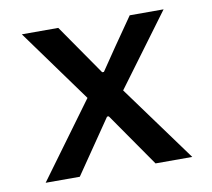

<svg xmlns="http://www.w3.org/2000/svg" viewBox="-63 -587 727 659"><g transform="rotate(-10 300.0 -258.0)"><path d="M45 0 237 -262 53 -516H180L302 -340H308L361 -418L429 -516H547L362 -266L556 0H428L298 -187H292L164 0Z"/></g></svg>

Font: IBM Plaex Mono Medium
Style: Regular
Weight: 500
Designer: Mike Abbink, Paul van der Laan, Pieter van Rosmalen
Foundry: Bold Monday
Version: Version 2.003